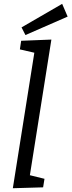

<svg xmlns="http://www.w3.org/2000/svg" viewBox="-20 -978 373 1001"><path d="M46.9 3.3 165.2 -742.3 192.3 -695.5 83.6 -720.5 90.3 -765.4 247.9 -771.7 129.6 -25.7 101.8 -72.9 211.9 -45.8 204.8 -1.3ZM112.7 -795.3 92.3 -835.2 304.1 -957.9 332.6 -891.4Z"/></svg>

Font: Bitter Thin
Style: Italic
Weight: 100
Italic angle: -9°
Designer: Sol Matas, and Bitter project Authors
Foundry: Sol Matas
Version: Version 2.002